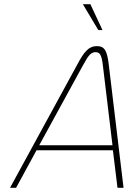

<svg xmlns="http://www.w3.org/2000/svg" viewBox="-20 -900 640 920"><path d="M351 -592 28 0H57L155 -180H521L543 0H572L501 -592C493 -656 482 -679 444 -679C404 -679 382 -650 351 -592ZM168 -204 377 -586C405 -638 417 -650 438 -650C458 -650 467 -638 473 -586L519 -204ZM377 -880 451 -756H471L413 -880Z"/></svg>

Font: LT Wave Mono Thin
Style: Italic
Weight: 100
Designer: Daniel Lyons
Version: Version 2.5 (Glyphs App)